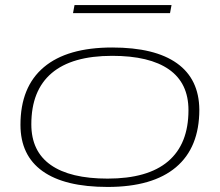

<svg xmlns="http://www.w3.org/2000/svg" viewBox="-20 -730 872 760"><path d="M406 10Q236 10 148.5 -52.5Q61 -115 61 -236Q61 -386 153.5 -464Q246 -542 424 -542Q593 -542 680.5 -479.5Q768 -417 769 -296Q769 -146 676.5 -68Q584 10 406 10ZM406 -23Q565 -23 645.5 -91.5Q726 -160 726 -294Q726 -401 649 -455Q572 -509 424 -509Q265 -509 184.5 -440.5Q104 -372 104 -238Q104 -131 181 -77Q258 -23 406 -23ZM269 -678 275 -710H659L653 -678Z"/></svg>

Font: Georama ExtraExtended ExtraLight
Style: Italic
Weight: 200
Width: 8
Italic angle: -9°
Designer: Jean-Baptiste Levee
Foundry: Production Type
Version: Version 1.000